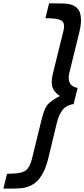

<svg xmlns="http://www.w3.org/2000/svg" viewBox="-128 -934 505 1150"><path d="M336.9 -407.2 313 -311Q270 -304.2 248 -277.1Q226.1 -250 213.9 -204.1L159.2 22.9Q150.4 56.6 138.9 83Q127.4 109.4 109.6 133.5Q91.8 157.7 64.7 173.1Q37.6 188.5 2.9 192.9Q-6.3 194.3 -34.2 195.1Q-62 195.8 -85 195.8H-107.9L-85.9 106.9Q-61 106.9 -56.2 106Q4.9 104.5 27.8 85.9Q50.8 67.4 64 15.1L119.1 -210Q126.5 -238.8 130.9 -252.9Q135.3 -267.1 143.1 -284.4Q150.9 -301.8 161.6 -312.3Q172.4 -322.8 189.2 -334.7Q206.1 -346.7 231 -358.9Q192.4 -384.3 184.6 -417.7Q176.8 -451.2 191.9 -505.9L248 -732.9Q263.2 -783.2 248.5 -803Q233.9 -822.8 172.9 -824.2Q168.9 -825.2 144 -825.2L166 -914.1Q255.9 -914.1 274.9 -911.1Q307.6 -906.7 327.1 -891.4Q346.7 -876 352.5 -851.8Q358.4 -827.6 356.9 -801.3Q355.5 -774.9 347.2 -741.2L289.1 -504.9Q277.8 -465.3 289.1 -439.7Q300.3 -414.1 336.9 -407.2Z"/></svg>

Font: Sinkin Sans 500 Medium Italic
Style: Regular
Weight: 500
Italic angle: -112°
Designer: Keith Bates
Foundry: K-Type
Version: Sinkin Sans (version 1.0)  by Keith Bates   •   © 2014   www